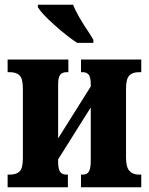

<svg xmlns="http://www.w3.org/2000/svg" viewBox="-20 -786 625 806"><path d="M12 -53H21Q49 -53 62.5 -66.5Q76 -80 76 -121V-415Q76 -455 62.5 -469Q49 -483 21 -483H12V-536H267V-483H260Q241 -483 232.5 -472Q224 -461 224 -431V-205L361 -423V-433Q361 -460 353 -471.5Q345 -483 327 -483H320V-536H573V-483H563Q536 -483 522.5 -468.5Q509 -454 509 -414V-125Q509 -85 523 -69Q537 -53 563 -53H573V0H320V-53H328Q346 -53 353.5 -66.5Q361 -80 361 -112V-335L224 -117V-107Q224 -76 232.5 -64.5Q241 -53 259 -53H265V0H12ZM139 -756V-766H287Q303 -723 358 -642L372 -619V-606H304Q261 -634 207 -682.5Q153 -731 139 -756Z"/></svg>

Font: Noto Serif CondExtraBold
Style: Regular
Weight: 800
Width: 3
Designer: Monotype Design Team
Foundry: Monotype Imaging Inc.
Version: Version 1.001